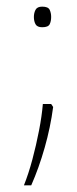

<svg xmlns="http://www.w3.org/2000/svg" viewBox="-20 -432 233 578"><path d="M82 -381Q82 -393 87 -402.5Q92 -412 107 -412Q125 -412 129.5 -402.5Q134 -393 134 -381Q134 -368 129.5 -359Q125 -350 107 -350Q92 -350 87 -359Q82 -368 82 -381ZM134 -119 140 -110Q132 -49 114.5 12.5Q97 74 74 126H52Q66 91 77.5 48Q89 5 97.5 -39Q106 -83 109 -119Z"/></svg>

Font: Noto Sans Telugu ExtraCondensed Thin
Style: Regular
Weight: 100
Width: 2
Designer: Jelle Bosma - Monotype Design Team
Foundry: Monotype Imaging Inc.
Version: Version 2.005; ttfautohint (v1.8.4.7-5d5b)